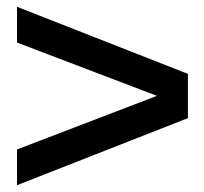

<svg xmlns="http://www.w3.org/2000/svg" viewBox="-20 -529 600 564"><path d="M30 15V-90L492 -267V-228L30 -404V-509L532 -312V-182Z"/></svg>

Font: Hanken Grotesk
Style: Bold Italic
Weight: 700
Italic angle: -8°
Designer: Alfredo Marco Pradil
Foundry: Hanken Design Co.
Version: Version 3.013